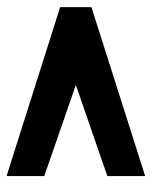

<svg xmlns="http://www.w3.org/2000/svg" viewBox="42 -644 466 590"><g transform="rotate(90 275.0 -349.0)"><path d="M521 -136.2 2 -300.8V-397L521 -562V-445.8L241.2 -349.1L521 -252Z"/></g></svg>

Font: Akaash Gobhi
Style: Regular
Weight: 400
Designer: Kulbir Singh Thind, MD
Foundry: Punjab Online
Version: Version 1.200